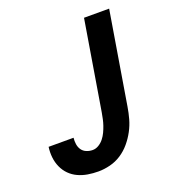

<svg xmlns="http://www.w3.org/2000/svg" viewBox="-135 -841 869 955"><g transform="rotate(-20 300.0 -363.5)"><path d="M224 8Q195 8 168 3.5Q141 -1 117 -12Q93 -23 74.5 -41.5Q56 -60 45 -84.5Q34 -109 31 -136.5Q28 -164 32 -192H164Q162 -175 164.5 -158Q167 -141 176 -128Q185 -115 200.5 -108.5Q216 -102 233 -102Q250 -102 265.5 -111.5Q281 -121 292 -135Q303 -149 310.5 -165Q318 -181 323.5 -197Q329 -213 332.5 -229.5Q336 -246 339 -263L417 -735H550L469 -245Q464 -214 455.5 -183.5Q447 -153 431.5 -124Q416 -95 394.5 -69.5Q373 -44 345.5 -26Q318 -8 286 0Q254 8 224 8Z"/></g></svg>

Font: Iosevka Aile Extrabold Oblique
Style: Regular
Weight: 800
Italic angle: -9°
Designer: Belleve Invis
Foundry: Belleve Invis
Version: Version 31.1.0; ttfautohint (v1.8.4)